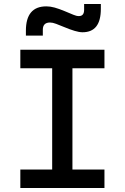

<svg xmlns="http://www.w3.org/2000/svg" viewBox="-20 -943 626 963"><path d="M241.7 0V-693.4H343.3V0ZM82 0V-92.8H503.9V0ZM82 -600.6V-693.4H503.9V-600.6ZM109.9 -764.6V-789.1Q109.9 -850.1 135.5 -880.6Q161.1 -911.1 212.4 -911.1Q232.4 -911.1 254.2 -905Q275.9 -898.9 304.2 -887.2Q333 -875.5 348.1 -868.9Q363.3 -862.3 375.5 -862.3Q401.9 -862.3 401.9 -893.6V-922.9H485.8V-898.4Q485.8 -839.8 462.9 -810.5Q439.9 -781.2 394 -781.2Q377.4 -781.2 354.5 -788.1Q331.5 -794.9 299.8 -808.1Q278.8 -816.9 261.2 -823.5Q243.7 -830.1 231 -830.1Q194.8 -830.1 194.8 -793.9V-764.6Z"/></svg>

Font: Cascadia Code
Style: Regular
Weight: 400
Designer: Aaron Bell
Foundry: Saja Typeworks
Version: Version 2404.023